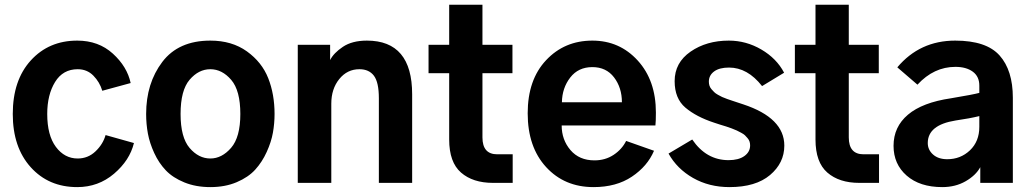

<svg xmlns="http://www.w3.org/2000/svg" viewBox="-20 -762 4296 800"><path d="M33.2 -287.1Q33.2 -427.7 108.4 -510.3Q183.6 -592.8 301.8 -592.8Q390.6 -592.8 450.2 -538.6Q509.8 -484.4 524.4 -416L406.2 -383.8Q395.5 -419.9 369.1 -446.8Q342.8 -473.6 303.7 -473.6Q242.2 -473.6 209.5 -420.4Q176.8 -367.2 176.8 -287.1Q176.8 -198.2 212.9 -149.9Q249 -101.6 303.7 -101.6Q346.7 -101.6 377.9 -131.3Q409.2 -161.1 419.9 -199.2L538.1 -166Q520.5 -93.8 455.1 -38.1Q389.6 17.6 301.8 17.6Q182.6 17.6 107.9 -65.4Q33.2 -148.4 33.2 -287.1Z M732.4 -287.1Q732.4 -189.5 770 -145.5Q807.6 -101.6 856.4 -101.6Q904.3 -101.6 942.9 -146Q981.4 -190.4 981.4 -287.1Q981.4 -384.8 943.4 -429.2Q905.3 -473.6 856.4 -473.6Q807.6 -473.6 770 -429.7Q732.4 -385.7 732.4 -287.1ZM588.9 -287.1Q588.9 -415 656.2 -503.9Q723.6 -592.8 856.4 -592.8Q946.3 -592.8 1008.8 -547.9Q1071.3 -502.9 1097.7 -436Q1124 -369.1 1124 -287.1Q1124 -248 1117.2 -209.5Q1110.4 -170.9 1091.3 -128.9Q1072.3 -86.9 1043.5 -55.2Q1014.6 -23.4 966.3 -2.9Q918 17.6 856.4 17.6Q795.9 17.6 748 -2Q700.2 -21.5 670.9 -52.2Q641.6 -83 622.6 -124.5Q603.5 -166 596.2 -205.6Q588.9 -245.1 588.9 -287.1Z M1220.7 0V-575.2H1355.5V-511.7Q1370.1 -541 1408.7 -566.9Q1447.3 -592.8 1508.8 -592.8Q1697.3 -592.8 1697.3 -369.1V0H1558.6V-352.5Q1558.6 -418.9 1538.1 -446.3Q1517.6 -473.6 1477.5 -473.6Q1426.8 -473.6 1393.6 -432.6Q1360.4 -391.6 1360.4 -330.1V0Z M1765.6 -457V-575.2H1851.6V-742.2H1990.2V-575.2H2115.2V-457H1990.2V-189.5Q1990.2 -119.1 2051.8 -119.1H2116.2V0H2034.2Q1950.2 0 1900.9 -43Q1851.6 -85.9 1851.6 -180.7V-457Z M2178.7 -290Q2178.7 -429.7 2255.4 -511.2Q2332 -592.8 2448.2 -592.8Q2561.5 -592.8 2637.2 -509.8Q2712.9 -426.8 2712.9 -293Q2712.9 -256.8 2710.9 -239.3H2320.3Q2320.3 -179.7 2356.9 -136.7Q2393.6 -93.8 2457 -93.8Q2502 -93.8 2536.6 -116.7Q2571.3 -139.6 2588.9 -174.8L2705.1 -133.8Q2677.7 -69.3 2612.8 -25.9Q2547.9 17.6 2453.1 17.6Q2332 17.6 2255.4 -65.9Q2178.7 -149.4 2178.7 -290ZM2321.3 -335.9H2571.3Q2571.3 -396.5 2538.6 -439.5Q2505.9 -482.4 2448.2 -482.4Q2389.6 -482.4 2356 -439Q2322.3 -395.5 2321.3 -335.9Z M2765.6 -122.1 2864.3 -180.7Q2922.9 -94.7 3015.6 -94.7Q3057.6 -94.7 3081.5 -111.8Q3105.5 -128.9 3105.5 -156.2Q3105.5 -165 3103 -172.4Q3100.6 -179.7 3094.7 -186.5Q3088.9 -193.4 3084 -198.2Q3079.1 -203.1 3067.9 -209Q3056.6 -214.8 3049.8 -218.3Q3043 -221.7 3028.3 -227.1Q3013.7 -232.4 3005.9 -234.9Q2998 -237.3 2980.5 -242.7Q2962.9 -248 2955.1 -251Q2880.9 -275.4 2835.9 -313.5Q2791 -351.6 2791 -423.8Q2791 -501 2857.4 -546.9Q2923.8 -592.8 3016.6 -592.8Q3088.9 -592.8 3152.3 -555.7Q3215.8 -518.6 3247.1 -459L3155.3 -403.3Q3094.7 -480.5 3017.6 -480.5Q2977.5 -480.5 2955.6 -464.4Q2933.6 -448.2 2933.6 -421.9Q2933.6 -413.1 2936 -405.3Q2938.5 -397.5 2944.3 -390.6Q2950.2 -383.8 2955.6 -378.4Q2960.9 -373 2971.2 -367.2Q2981.4 -361.3 2988.8 -357.9Q2996.1 -354.5 3009.8 -349.6Q3023.4 -344.7 3031.2 -342.3Q3039.1 -339.8 3054.7 -334.5Q3070.3 -329.1 3077.1 -327.1Q3248 -270.5 3248 -155.3Q3248 -83 3188.5 -32.7Q3128.9 17.6 3019.5 17.6Q2934.6 17.6 2867.7 -20.5Q2800.8 -58.6 2765.6 -122.1Z M3292 -457V-575.2H3377.9V-742.2H3516.6V-575.2H3641.6V-457H3516.6V-189.5Q3516.6 -119.1 3578.1 -119.1H3642.6V0H3560.5Q3476.6 0 3427.2 -43Q3377.9 -85.9 3377.9 -180.7V-457Z M3845.7 -166Q3845.7 -137.7 3867.7 -118.2Q3889.6 -98.6 3926.8 -98.6Q3982.4 -98.6 4021.5 -135.7Q4060.5 -172.9 4060.5 -233.4V-278.3Q4021.5 -268.6 3960.9 -259.8Q3845.7 -241.2 3845.7 -166ZM3703.1 -154.3Q3703.1 -233.4 3763.2 -284.2Q3823.2 -335 3942.4 -352.5Q4036.1 -368.2 4060.5 -375V-405.3Q4060.5 -443.4 4033.2 -463.4Q4005.9 -483.4 3960.9 -483.4Q3871.1 -483.4 3802.7 -409.2L3718.8 -481.4Q3812.5 -592.8 3960 -592.8Q4089.8 -592.8 4145 -530.8Q4200.2 -468.8 4200.2 -354.5V0H4064.5V-65.4Q4045.9 -31.2 4003.4 -6.8Q3960.9 17.6 3906.2 17.6Q3812.5 17.6 3757.8 -30.3Q3703.1 -78.1 3703.1 -154.3Z"/></svg>

Font: Gothic A1 ExtraBold
Style: Regular
Weight: 800
Designer: HanYang I&C Co.,Ltd.
Foundry: HanYang I&C Co.,Ltd.
Version: Version 2.50